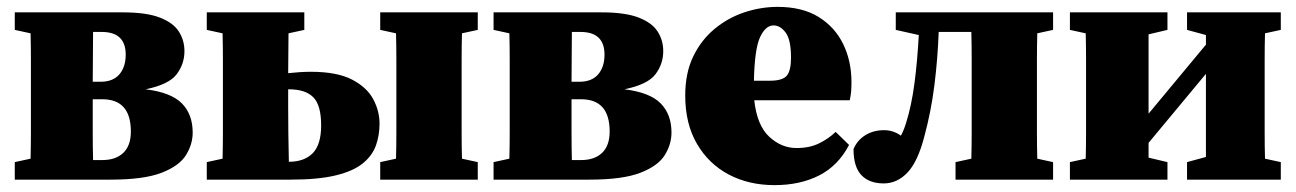

<svg xmlns="http://www.w3.org/2000/svg" viewBox="-20 -523 3772 559"><path d="M23 -436V-487H338Q406 -487 445 -472Q484 -457 500.5 -431.5Q517 -406 517 -374Q517 -337 494.5 -307Q472 -277 404 -263Q478 -254 509.5 -222Q541 -190 541 -137Q541 -103 521.5 -71.5Q502 -40 450.5 -20Q399 0 302 0H23V-51L69 -61Q70 -97 70 -138Q70 -179 70 -210V-277Q70 -308 70 -349Q70 -390 69 -426ZM250 -210Q250 -179 250 -136.5Q250 -94 251 -57H278Q317 -57 339 -78Q361 -99 361 -140Q361 -234 278 -234H250ZM276 -430H251Q251 -398 250.5 -359.5Q250 -321 250 -285H273Q309 -285 327.5 -306.5Q346 -328 346 -364Q346 -430 276 -430Z M1087 -436V-487H1371V-436L1325 -426Q1324 -390 1324 -349Q1324 -308 1324 -277V-210Q1324 -179 1324 -138Q1324 -97 1325 -61L1371 -51V0H1087V-51L1133 -61Q1134 -97 1134 -138Q1134 -179 1134 -210V-277Q1134 -308 1134 -349Q1134 -390 1133 -426ZM582 -436V-487H866V-436L820 -426Q820 -399 819.5 -368.5Q819 -338 819 -310Q837 -312 853.5 -313Q870 -314 885 -314Q961 -314 1004.5 -291.5Q1048 -269 1066.5 -234.5Q1085 -200 1085 -163Q1085 -129 1074.5 -99.5Q1064 -70 1036.5 -47.5Q1009 -25 958 -12.5Q907 0 826 0H582V-51L628 -61Q629 -97 629 -138Q629 -179 629 -210V-277Q629 -308 629 -349Q629 -390 628 -426ZM819 -210Q819 -177 819.5 -133.5Q820 -90 821 -52Q866 -52 890.5 -77Q915 -102 915 -158Q915 -217 892 -240Q869 -263 821 -263H819Z M1417 -436V-487H1732Q1800 -487 1839 -472Q1878 -457 1894.5 -431.5Q1911 -406 1911 -374Q1911 -337 1888.5 -307Q1866 -277 1798 -263Q1872 -254 1903.5 -222Q1935 -190 1935 -137Q1935 -103 1915.5 -71.5Q1896 -40 1844.5 -20Q1793 0 1696 0H1417V-51L1463 -61Q1464 -97 1464 -138Q1464 -179 1464 -210V-277Q1464 -308 1464 -349Q1464 -390 1463 -426ZM1644 -210Q1644 -179 1644 -136.5Q1644 -94 1645 -57H1672Q1711 -57 1733 -78Q1755 -99 1755 -140Q1755 -234 1672 -234H1644ZM1670 -430H1645Q1645 -398 1644.5 -359.5Q1644 -321 1644 -285H1667Q1703 -285 1721.5 -306.5Q1740 -328 1740 -364Q1740 -430 1670 -430Z M2232 -449Q2209 -449 2193 -415Q2177 -381 2175 -288H2222Q2258 -288 2270.5 -302.5Q2283 -317 2283 -355Q2283 -407 2267.5 -428Q2252 -449 2232 -449ZM2235 16Q2160 16 2101.5 -15Q2043 -46 2009 -104.5Q1975 -163 1975 -245Q1975 -310 1998 -358Q2021 -406 2060 -438.5Q2099 -471 2147 -487Q2195 -503 2244 -503Q2316 -503 2363.5 -473.5Q2411 -444 2435 -394.5Q2459 -345 2459 -284Q2459 -268 2458 -256.5Q2457 -245 2454 -231H2176Q2184 -158 2219.5 -125Q2255 -92 2299 -92Q2337 -92 2364.5 -105.5Q2392 -119 2413 -139L2452 -101Q2420 -40 2364.5 -12Q2309 16 2235 16Z M2553 11Q2511 11 2488 -13Q2465 -37 2465 -89Q2476 -115 2499.5 -129.5Q2523 -144 2554 -144Q2581 -144 2603 -128Q2612 -145 2618 -165Q2634 -216 2642.5 -281Q2651 -346 2655 -421L2588 -436V-487H3046V-436L3000 -426Q2999 -390 2999 -349Q2999 -308 2999 -277V-210Q2999 -179 2999 -138Q2999 -97 3000 -61L3046 -51V0H2762V-51L2808 -61Q2809 -97 2809 -138Q2809 -179 2809 -210V-277Q2809 -309 2809 -351Q2809 -393 2808 -430H2713Q2710 -351 2700.5 -275Q2691 -199 2671 -125Q2652 -52 2622 -20.5Q2592 11 2553 11Z M3436 -436V-487H3709V-436L3663 -426Q3662 -390 3662 -349Q3662 -308 3662 -277V-210Q3662 -179 3662 -138Q3662 -97 3663 -61L3709 -51V0H3436V-51L3491 -66V-308L3324 -107V-64L3379 -51V0H3095V-51L3141 -61Q3142 -97 3142 -138Q3142 -179 3142 -210V-277Q3142 -308 3142 -349Q3142 -390 3141 -426L3095 -436V-487H3379V-436L3324 -423V-192L3491 -393V-421Z"/></svg>

Font: Source Serif Pro Black
Style: Regular
Weight: 900
Designer: Frank Grießhammer
Foundry: Adobe Systems Incorporated
Version: Version 3.001;hotconv 1.0.111;makeotfexe 2.5.65597